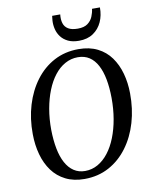

<svg xmlns="http://www.w3.org/2000/svg" viewBox="-103 -1050 899 1136"><g transform="rotate(-10 346.0 -482.0)"><path d="M312 10.5Q247 10.5 198.8 -13.8Q150.5 -38 119 -81Q87.5 -124 71.8 -181Q56 -238 55.5 -303.5Q54.5 -396.5 79 -477.8Q103.5 -559 150 -621Q196.5 -683 262 -717.8Q327.5 -752.5 408.5 -752.5Q474.5 -752.5 522.8 -728.2Q571 -704 602 -661Q633 -618 648.5 -561.8Q664 -505.5 664.5 -442Q665.5 -349 641.5 -267.2Q617.5 -185.5 571.2 -123Q525 -60.5 459.5 -25Q394 10.5 312 10.5ZM323.5 -35.5Q365 -35.5 400.5 -55.8Q436 -76 464.2 -112.5Q492.5 -149 512.2 -199Q532 -249 542.2 -308.8Q552.5 -368.5 552 -434.5Q551.5 -496.5 542 -546.5Q532.5 -596.5 513.5 -632.2Q494.5 -668 465.5 -687Q436.5 -706 396.5 -706Q355.5 -706 319.8 -686.2Q284 -666.5 255.8 -630.2Q227.5 -594 207.8 -544.5Q188 -495 177.5 -435.5Q167 -376 167.5 -310Q168.5 -247.5 178.2 -196.8Q188 -146 207.5 -110Q227 -74 256 -54.8Q285 -35.5 323.5 -35.5ZM421.5 -800.5Q383 -800.5 356.5 -813.2Q330 -826 314 -847Q298 -868 291.8 -893.5Q285.5 -919 287 -944.5Q288 -953 288.5 -960Q289 -967 290 -973.5H338.5Q335 -943.5 342 -920.5Q349 -897.5 369.8 -885Q390.5 -872.5 427 -872.5Q465 -872.5 486.2 -888.2Q507.5 -904 517.2 -927.2Q527 -950.5 529.5 -973.5H577Q577.5 -926 559.8 -886.8Q542 -847.5 507.2 -824Q472.5 -800.5 421.5 -800.5Z"/></g></svg>

Font: Merriweather 48pt
Style: Italic
Weight: 400
Italic angle: -7.8°
Version: Version 2.101